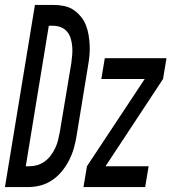

<svg xmlns="http://www.w3.org/2000/svg" viewBox="-59 -755 692 775"><path d="M56 0H-39L82 -735H159Q180 -735 201 -730.5Q222 -726 238 -715Q254 -704 267 -688.5Q280 -673 287.5 -654Q295 -635 298.5 -614.5Q302 -594 303 -573Q304 -552 302 -530.5Q300 -509 296 -487L250 -206Q246 -181 239 -156.5Q232 -132 220 -108.5Q208 -85 191.5 -64.5Q175 -44 152.5 -28.5Q130 -13 105 -6.5Q80 0 56 0ZM45 -84H60Q76 -84 91.5 -88.5Q107 -93 121.5 -103.5Q136 -114 146 -127.5Q156 -141 163.5 -156.5Q171 -172 175 -188Q179 -204 182 -220L229 -501Q231 -518 232.5 -534.5Q234 -551 232.5 -567.5Q231 -584 226.5 -599.5Q222 -615 212 -627Q202 -639 187 -645Q172 -651 155 -651H138ZM278 0 292 -84 525 -436H350L364 -520H613L599 -436L367 -84H541L527 0Z"/></svg>

Font: Iosevka Md Ex Obl
Style: Regular
Weight: 500
Width: 7
Italic angle: -9°
Monospace: yes
Designer: Belleve Invis
Foundry: Belleve Invis
Version: Version 32.5.0; ttfautohint (v1.8.4)